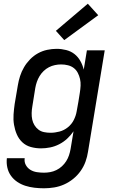

<svg xmlns="http://www.w3.org/2000/svg" viewBox="-20 -791 640 1034"><path d="M217 223Q191 223 165.5 220Q140 217 116.5 209.5Q93 202 73 188.5Q53 175 39 155.5Q25 136 19.5 111.5Q14 87 17 61H113Q110 81 119 97.5Q128 114 143.5 123.5Q159 133 178 136Q197 139 217 139Q233 139 250 136Q267 133 283.5 125Q300 117 313.5 104.5Q327 92 336.5 77Q346 62 351.5 45.5Q357 29 360 12L376 -84Q361 -62 341.5 -44Q322 -26 298.5 -14Q275 -2 250 3Q225 8 201 8Q172 8 145.5 0.5Q119 -7 100 -25Q81 -43 70.5 -67.5Q60 -92 55.5 -119Q51 -146 53 -174.5Q55 -203 59 -231L76 -331Q80 -356 88 -381Q96 -406 109.5 -429Q123 -452 142 -471.5Q161 -491 184.5 -504Q208 -517 234 -522.5Q260 -528 285 -528Q311 -528 336.5 -521.5Q362 -515 381 -500Q400 -485 412.5 -463Q425 -441 431 -416L448 -520H544L454 26Q450 53 440.5 79.5Q431 106 414 130Q397 154 374 172.5Q351 191 325 202.5Q299 214 271.5 218.5Q244 223 217 223ZM252 -76Q276 -76 300.5 -82.5Q325 -89 345.5 -105.5Q366 -122 377.5 -145Q389 -168 393 -192Q398 -217 402 -242Q406 -267 410 -292Q413 -311 414 -329.5Q415 -348 411 -365.5Q407 -383 399 -398.5Q391 -414 377.5 -424.5Q364 -435 346 -439.5Q328 -444 309 -444Q293 -444 276 -440.5Q259 -437 243.5 -429Q228 -421 215 -408.5Q202 -396 193 -381Q184 -366 178.5 -350Q173 -334 170 -317L154 -217Q151 -200 150.5 -182Q150 -164 153.5 -147.5Q157 -131 165.5 -117Q174 -103 187 -93Q200 -83 217 -79.5Q234 -76 252 -76ZM326 -575 281 -625 453 -771 509 -709Z"/></svg>

Font: Iosevka SS04 Md Ex Obl
Style: Regular
Weight: 500
Width: 7
Italic angle: -9°
Monospace: yes
Designer: Belleve Invis
Foundry: Belleve Invis
Version: Version 19.0.0; ttfautohint (v1.8.4)